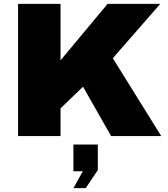

<svg xmlns="http://www.w3.org/2000/svg" viewBox="-20 -708 873 999"><path d="M74 -688H295V-394L540 -688H814L567 -405L819 0H558L412 -257L295 -144V0H74ZM411 183H362V44H489V177L426 271H362Z"/></svg>

Font: Archivo Black
Style: Regular
Weight: 400
Designer: Hector Gatti
Foundry: Omnibus-Type
Version: Version 1.101; ttfautohint (v1.8)